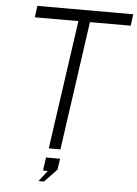

<svg xmlns="http://www.w3.org/2000/svg" viewBox="-60 -769 705 985"><g transform="rotate(5 293.0 -276.0)"><path d="M214 0 308.5 -663.5H84L92 -723H585.5L578 -663.5H368L274 0ZM176 171.5 219 116.5 194.5 115.5 204 48H276.5L268 105L204.5 171.5Z"/></g></svg>

Font: Public Sans Thin ExtraLight
Style: Italic
Weight: 250
Italic angle: -8°
Version: Version 2.001